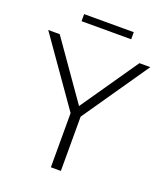

<svg xmlns="http://www.w3.org/2000/svg" viewBox="-172 -1003 948 1109"><g transform="rotate(20 302.0 -448.5)"><path d="M273.5 0V-358.5L288 -312.5L-12 -740H58.5L318 -370H293L548.5 -740H615.5L320.5 -312.5L335 -358V0ZM151.5 -853.5V-897H456.5V-853.5Z"/></g></svg>

Font: Encode Sans SC SemiExpanded Light
Style: Regular
Weight: 300
Width: 6
Designer: Multiple Designers
Foundry: Impallari Type
Version: Version 3.002